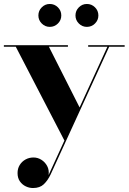

<svg xmlns="http://www.w3.org/2000/svg" viewBox="-20 -688 649 968"><path d="M226.5 -452.5 385 -139 306.5 24 59.5 -452.5H-0.5V-460H322.5V-452.5ZM608.5 -460V-452.5H530.5L235 192Q221 221.5 201 240.8Q181 260 146.5 260Q127.5 260 109.8 251.5Q92 243 80.2 226.2Q68.5 209.5 68.5 184.5Q68.5 161.5 79.5 143.8Q90.5 126 108.8 116Q127 106 149 106Q170.5 106 189 117.8Q207.5 129.5 218 149.5Q228.5 169.5 225 194.5L521.5 -452.5H424.5V-460ZM418 -552.5Q394.5 -552.5 377.5 -569.5Q360.5 -586.5 360.5 -610Q360.5 -634 377.5 -651Q394.5 -668 418 -668Q442 -668 459 -651Q476 -634 476 -610Q476 -586.5 459 -569.5Q442 -552.5 418 -552.5ZM231 -552.5Q207.5 -552.5 190.5 -569.5Q173.5 -586.5 173.5 -610Q173.5 -634 190.5 -651Q207.5 -668 231 -668Q255 -668 272 -651Q289 -634 289 -610Q289 -586.5 272 -569.5Q255 -552.5 231 -552.5Z"/></svg>

Font: Bodoni Moda 28pt
Style: Bold
Weight: 700
Designer: Owen Earl
Foundry: indestructible type
Version: Version 2.005